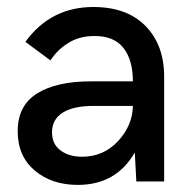

<svg xmlns="http://www.w3.org/2000/svg" viewBox="-20 -516 551 546"><path d="M201.2 9.8Q127 9.8 78.6 -31.2Q30.3 -72.3 30.3 -142.6Q30.3 -215.8 85.4 -250.2Q140.6 -284.7 238.8 -284.7H357.9Q357.9 -345.2 331.3 -379.4Q304.7 -413.6 249 -413.6Q205.6 -413.6 174.1 -393.8Q142.6 -374 123.5 -344.2L52.2 -397Q124 -496.1 245.6 -496.1Q340.8 -496.1 393.8 -442.1Q446.8 -388.2 446.8 -297.9V0H367.7L363.3 -82.5Q310.5 9.8 201.2 9.8ZM213.4 -70.3Q274.4 -70.3 315.7 -114.7Q356.9 -159.2 357.9 -214.8H246.1Q188.5 -214.8 158.2 -195.6Q127.9 -176.3 127.9 -139.6Q127.9 -106.4 151.9 -88.4Q175.8 -70.3 213.4 -70.3Z"/></svg>

Font: HK Grotesk Medium
Style: Regular
Weight: 500
Designer: Alfredo Marco Pradil and Stefan Peev
Foundry: Hanken Design Co.
Version: Version 1.045;PS 001.045;hotconv 1.0.88;makeotf.lib2.5.64775